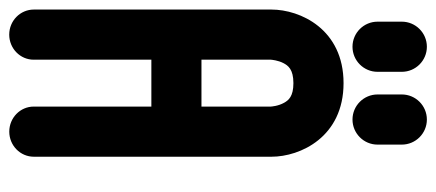

<svg xmlns="http://www.w3.org/2000/svg" viewBox="-290 -654 936 412"><g transform="rotate(90 178.0 -448.0)"><path d="M282.3 -790.1V-842.2C282.3 -871.9 258.2 -896 228.5 -896C198.8 -896 174.7 -871.9 174.7 -842.2V-790.2C174.7 -760.5 198.8 -736.4 228.5 -736.4C258.1 -736.4 282.3 -760.4 282.3 -790.1ZM126.1 -790.1V-842.2C126.1 -871.9 102 -896 72.3 -896C42.6 -896 18.5 -871.9 18.5 -842.2V-790.2C18.5 -760.5 42.6 -736.4 72.3 -736.4C102 -736.4 126.1 -760.5 126.1 -790.1ZM308.3 -52.6V-562.5C308.3 -624.3 266.1 -717.2 150.4 -717.2C34.7 -717.2 -7.5 -624.3 -7.5 -562.5V-52.6C-7.5 -23.5 16.5 0.2 46.3 0.2C76 0.2 100.1 -23.3 100.1 -52.3V-304.8H200.7V-52.4C200.7 -23.4 224.8 0.1 254.5 0.1C284.2 0.1 308.3 -23.5 308.3 -52.6ZM192.5 -589.7C199.8 -576.7 200.6 -562.4 200.7 -561V-412.3H100.1V-561L100.1 -561.2C100.3 -563.7 101.5 -576.7 107.4 -588.1C112.6 -598.2 120.8 -609.6 150.4 -609.6C179.1 -609.6 187.2 -599.1 192.5 -589.7Z"/></g></svg>

Font: Cactron
Style: Bold
Weight: 900
Version: Version 1.0